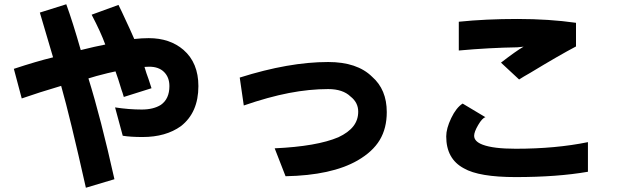

<svg xmlns="http://www.w3.org/2000/svg" viewBox="-20 -730 2926 901"><path d="M267 -327Q162 -296 82 -268L45 -407Q151 -442 229 -461Q208 -530 167 -671L291 -710Q321 -628 359 -495Q427 -512 474 -521Q453 -579 410 -661L536 -707L552 -674Q597 -578 610 -547Q646 -551 678 -551Q777 -551 841 -496Q911 -435 911 -326Q911 -202 829 -138Q758 -87 649 -87Q592 -87 556 -93L520 -226Q585 -216 645 -216Q700 -216 735 -238Q775 -266 775 -326Q775 -367 750 -392Q725 -417 680 -417L658 -416Q667 -385 677 -359Q679 -352 691 -316L561 -275Q554 -299 551 -306Q533 -366 522 -395L486 -387Q425 -372 395 -362Q453 -176 517 111L383 151Q309 -179 267 -327Z M1568 -86Q1615 -108 1638 -137.5Q1661 -167 1661 -206Q1661 -249 1625 -277Q1589 -312 1520 -312Q1432 -312 1336 -293.5Q1240 -275 1124 -235L1105 -366Q1336 -439 1520 -439Q1656 -439 1726 -370Q1795 -310 1795 -204Q1795 -128 1762 -73Q1729 -18 1658 23Q1536 93 1320 97L1269 -34Q1467 -43 1568 -86Z M2468 -388Q2451 -379 2438.5 -371Q2426 -363 2416 -357L2331 -436Q2402 -491 2437 -511L2408 -508Q2277 -506 2133 -493V-628Q2259 -641 2408 -641Q2557 -641 2683 -623V-512Q2605 -471 2468 -388ZM2400 101Q2228 101 2157 60Q2074 16 2074 -90Q2074 -127 2097.5 -176Q2121 -225 2151 -244L2258 -180Q2243 -176 2224 -143.5Q2205 -111 2205 -93Q2205 -66 2245 -51Q2295 -32 2400 -32Q2588 -32 2739 -63V76Q2595 101 2400 101Z"/></svg>

Font: Gmarket Sans TTF Bold
Style: Regular
Weight: 700
Designer: Creative Director : Sungho Lee; Art Director : Kiwoong Choi; Project Manager : Sori Yang, Jongwook Yoon; Font Designer :
Foundry: Sandoll Inc.
Version: Version 1.000;hotconv 1.0.109;makeotfexe 2.5.65596